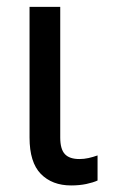

<svg xmlns="http://www.w3.org/2000/svg" viewBox="-20 -534 333 568"><path d="M190.4 14.6Q134.3 14.6 100.8 -19.5Q67.4 -53.7 67.4 -127V-513.7H158.2V-127Q158.2 -92.8 171.9 -78.1Q185.5 -63.5 214.8 -63.5Q228.5 -63.5 241.7 -66.4Q254.9 -69.3 268.6 -74.2V0Q255.9 5.9 235.4 10.3Q214.8 14.6 190.4 14.6Z"/></svg>

Font: RobotoFlex
Style: Regular
Weight: 400
Designer: Berlow after Robertson
Foundry: Google
Version: Version 2.136